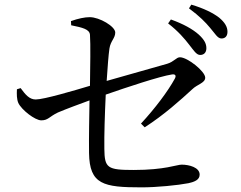

<svg xmlns="http://www.w3.org/2000/svg" viewBox="-20 -818 1040 828"><path d="M796 -625C815 -601 827 -581 843 -581C860 -581 870 -592 870 -610C870 -629 862 -646 837 -669C810 -693 770 -715 717 -734L705 -717C749 -683 776 -651 796 -625ZM886 -698C907 -674 918 -652 935 -652C951 -652 961 -662 961 -681C961 -702 950 -721 925 -742C899 -762 859 -782 805 -798L795 -782C842 -747 866 -722 886 -698ZM69 -438 53 -433C52 -412 52 -390 59 -374C73 -344 131 -299 158 -299C188 -299 192 -315 230 -333C268 -349 322 -369 366 -385C365 -317 363 -223 364 -158C366 -22 426 -10 591 -10C655 -10 747 -19 793 -28C820 -34 841 -43 841 -65C841 -96 796 -108 763 -108C743 -108 691 -85 557 -85C443 -85 431 -93 430 -176C429 -235 432 -325 436 -410C525 -441 669 -489 722 -497C736 -499 741 -492 734 -479C704 -424 649 -351 588 -285L604 -269C687 -322 760 -388 809 -433C830 -454 865 -460 865 -483C865 -510 789 -571 756 -571C740 -571 731 -552 701 -543L440 -469C444 -530 448 -582 452 -609C457 -642 477 -653 477 -678C477 -704 409 -744 367 -744C345 -744 317 -738 286 -727L287 -709C336 -699 366 -692 368 -668C371 -628 369 -529 368 -448C298 -427 169 -389 134 -389C106 -389 89 -411 69 -438Z"/></svg>

Font: Noto Serif JP Medium
Style: Regular
Weight: 500
Designer: Ryoko NISHIZUKA 西塚涼子 (kana & ideographs); Frank Grießhammer (Latin, Greek & Cyrillic); Wenlong ZHANG 张文龙 (bopomofo); San
Foundry: Adobe
Version: Version 2.001;hotconv 1.1.0;makeotfexe 2.6.0